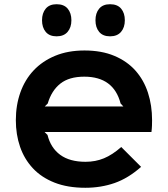

<svg xmlns="http://www.w3.org/2000/svg" viewBox="-20 -879 795 909"><path d="M571 -783Q571 -749 553 -728Q535 -707 501 -707Q467 -707 449.5 -728Q432 -749 432 -783Q432 -817 449.5 -838Q467 -859 501 -859Q536 -859 553.5 -838Q571 -817 571 -783ZM318 -783Q318 -749 300 -728Q282 -707 248 -707Q214 -707 196.5 -728Q179 -749 179 -783Q179 -817 196.5 -838Q214 -859 248 -859Q283 -859 300.5 -838Q318 -817 318 -783ZM700 -310Q700 -299 699.5 -284Q699 -269 697 -254H191L205 -240Q220 -179 265 -146Q310 -113 385 -113Q432 -113 472 -129.5Q512 -146 554 -183L648 -89Q587 -35 522.5 -12.5Q458 10 384 10Q300 10 238 -14.5Q176 -39 135.5 -82.5Q95 -126 75 -184Q55 -242 55 -310Q55 -381 76.5 -441.5Q98 -502 139.5 -546Q181 -590 241.5 -615Q302 -640 380 -640Q461 -640 521.5 -614.5Q582 -589 621.5 -544.5Q661 -500 680.5 -440Q700 -380 700 -310ZM564 -375 551 -389Q518 -516 379 -516Q307 -516 265.5 -483Q224 -450 206 -389L192 -375Z"/></svg>

Font: TypoPRO Sinkin Sans
Style: 600 SemiBold
Weight: 600
Designer: Keith Bates
Foundry: K-Type
Version: Sinkin Sans (version 1.0)  by Keith Bates   •   © 2014   www